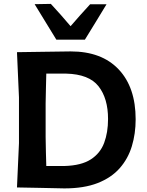

<svg xmlns="http://www.w3.org/2000/svg" viewBox="-20 -988 777 1012"><path d="M69.5 0Q72 -57.5 74.5 -112Q77 -166.5 80 -233.5V-474.5Q77 -544 74.5 -599Q72 -654 69.5 -713Q136.5 -714 207.2 -715Q278 -716 352.5 -717Q516 -717 605.5 -622.2Q695 -527.5 695 -359Q695 -283.5 675 -217.5Q655 -151.5 611 -101.5Q567 -51.5 495 -23.2Q423 5 319.5 5Q247 3.5 188 2.2Q129 1 69.5 0ZM224 -113H319.5Q408.5 -115.5 458.5 -147.8Q508.5 -180 529 -235Q549.5 -290 549.5 -361Q549.5 -469 499.5 -533Q449.5 -597 328.5 -600H224Q223 -563.5 222.2 -526.2Q221.5 -489 220.5 -443V-266Q221 -221.5 222 -185Q223 -148.5 224 -113ZM277 -779Q248.5 -825.5 220 -872Q191.5 -918.5 162.5 -966L248 -967.5Q301 -910.5 352 -850Q377 -879 403 -908.2Q429 -937.5 455 -965.5H541.5Q513 -918 484.5 -871.8Q456 -825.5 427.5 -779Z"/></svg>

Font: Commissioner Loud SemiBold
Style: Regular
Weight: 600
Designer: Kostas Bartsokas
Foundry: Kostas Bartsokas
Version: Version 1.000; ttfautohint (v1.8.3)